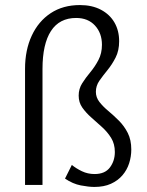

<svg xmlns="http://www.w3.org/2000/svg" viewBox="-20 -731 580 759"><path d="M353 8Q331 8 299.5 2Q268 -4 237 -25L264 -79Q281 -65 304 -54Q327 -43 354 -43Q395 -43 414.5 -69Q434 -95 434 -130Q434 -162 419.5 -185.5Q405 -209 383.5 -228.5Q362 -248 341 -266.5Q320 -285 305.5 -305.5Q291 -326 291 -353Q291 -380 305 -402Q319 -424 337 -445.5Q355 -467 369 -493.5Q383 -520 383 -554Q383 -600 355.5 -630Q328 -660 281 -660Q215 -660 181.5 -608.5Q148 -557 148 -458V0H79V-459Q79 -533 105.5 -590Q132 -647 180.5 -679Q229 -711 296 -711Q344 -711 379 -692.5Q414 -674 432.5 -642Q451 -610 451 -568Q451 -531 437 -503.5Q423 -476 405 -454Q387 -432 373 -412Q359 -392 359 -368Q359 -346 373 -328Q387 -310 408 -292.5Q429 -275 450 -254Q471 -233 485 -205.5Q499 -178 499 -140Q499 -112 490.5 -85.5Q482 -59 464 -38Q446 -17 418.5 -4.5Q391 8 353 8Z"/></svg>

Font: Ysabeau Office
Style: Regular
Weight: 400
Designer: Christian Thalmann (Catharsis Fonts)
Version: Version 2.001;gftools[0.9.30]; featfreeze: tnum,lnum,ss02